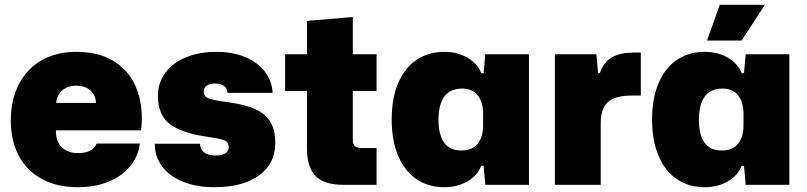

<svg xmlns="http://www.w3.org/2000/svg" viewBox="-20 -770 3363 800"><path d="M25 -267Q25 -355 59 -420Q93 -485 154.5 -519.5Q216 -554 298 -554Q386 -554 447.5 -519Q509 -484 540 -421.5Q571 -359 571 -276Q571 -253 568 -227H213Q212 -182 237 -157Q262 -132 305 -132Q366 -132 383 -172H563Q556 -118 521.5 -76.5Q487 -35 431 -12.5Q375 10 305 10Q217 10 154 -24.5Q91 -59 58 -121.5Q25 -184 25 -267ZM380 -341Q378 -375 355.5 -394Q333 -413 298 -413Q262 -413 239.5 -393.5Q217 -374 214 -341Z M625 -171H813Q817 -122 879 -122Q906 -122 919.5 -131.5Q933 -141 933 -157Q933 -177 917 -184.5Q901 -192 850 -199Q737 -215 687.5 -253Q638 -291 638 -371Q638 -425 668.5 -466.5Q699 -508 754.5 -531Q810 -554 882 -554Q949 -554 1001 -532.5Q1053 -511 1083 -472.5Q1113 -434 1116 -383H928Q927 -402 913.5 -412Q900 -422 876 -422Q854 -422 841.5 -413.5Q829 -405 829 -388Q829 -368 849.5 -360Q870 -352 930 -344Q1037 -330 1082 -291.5Q1127 -253 1127 -174Q1127 -87 1058.5 -38.5Q990 10 874 10Q799 10 743 -12.5Q687 -35 656 -76Q625 -117 625 -171Z M1259 -152V-391H1168V-544H1259V-683L1450 -699V-544H1549V-391H1450V-188Q1450 -168 1460 -160.5Q1470 -153 1489 -153H1549V0H1410Q1331 0 1295 -36.5Q1259 -73 1259 -152Z M1612 -272Q1612 -360 1639 -423.5Q1666 -487 1715.5 -520.5Q1765 -554 1831 -554Q1886 -554 1928 -529.5Q1970 -505 1985 -465H1995L2002 -544H2184V0H2002L1995 -79H1985Q1970 -39 1928 -14.5Q1886 10 1831 10Q1765 10 1715.5 -23.5Q1666 -57 1639 -120.5Q1612 -184 1612 -272ZM1993 -249V-295Q1993 -345 1970 -373Q1947 -401 1907 -401Q1855 -401 1831 -367Q1807 -333 1807 -272Q1807 -143 1902 -143Q1948 -143 1970.5 -171Q1993 -199 1993 -249Z M2292 -544H2465L2472 -465H2479Q2496 -513 2531.5 -532Q2567 -551 2620 -551H2650V-372H2616Q2541 -372 2512 -344Q2483 -316 2483 -257V0H2292Z M2697 -272Q2697 -360 2724 -423.5Q2751 -487 2800.5 -520.5Q2850 -554 2916 -554Q2971 -554 3013 -529.5Q3055 -505 3070 -465H3080L3087 -544H3269V0H3087L3080 -79H3070Q3055 -39 3013 -14.5Q2971 10 2916 10Q2850 10 2800.5 -23.5Q2751 -57 2724 -120.5Q2697 -184 2697 -272ZM3078 -249V-295Q3078 -345 3055 -373Q3032 -401 2992 -401Q2940 -401 2916 -367Q2892 -333 2892 -272Q2892 -143 2987 -143Q3033 -143 3055.5 -171Q3078 -199 3078 -249ZM2979 -750H3167L3070 -601H2926Z"/></svg>

Font: Mona Sans Black
Style: Regular
Weight: 900
Designer: Deni Anggara
Foundry: GitHub
Version: Version 2.000